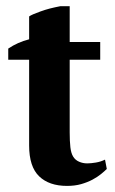

<svg xmlns="http://www.w3.org/2000/svg" viewBox="-20 -593 373 624"><path d="M6.8 -435.1Q37.1 -455.6 74.7 -465.3V-539.6Q82.5 -545.4 111.3 -555.7Q125.5 -561 141.6 -565.2Q157.7 -569.3 175.8 -572.8H206.5V-456.5H305.7V-398.9H206.5V-162.6Q206.5 -134.3 208.7 -114.7Q210.9 -95.2 217.8 -84Q224.6 -72.8 237.1 -67.4Q249.5 -62 263.2 -62Q275.4 -62 291.5 -64.7Q307.6 -67.4 321.3 -74.2L327.1 -43.9Q319.8 -36.6 308.1 -27.1Q296.4 -17.6 280.3 -9Q264.2 -0.5 243.7 5.4Q223.1 11.2 197.8 11.2Q139.6 11.2 107.2 -20Q74.7 -51.3 74.7 -120.1V-398.9H6.8Z"/></svg>

Font: PT Astra Serif
Style: Bold
Weight: 700
Designer: A.Korolkova, I. Chaeva
Foundry: ParaType Ltd
Version: Version 1.002